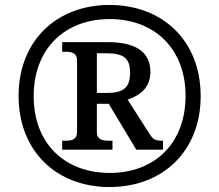

<svg xmlns="http://www.w3.org/2000/svg" viewBox="-20 -745 885 775"><path d="M422 10C636 10 790 -134 790 -357C790 -581 636 -725 422 -725C208 -725 55 -580 55 -358C55 -134 209 10 422 10ZM423 -47C245 -47 116 -162 116 -357C116 -549 242 -668 423 -668C604 -668 729 -548 729 -358C729 -169 607 -47 423 -47ZM231 -141H434V-177H420C394 -177 371 -181 371 -212V-326H419L530 -141H638V-177C606 -177 598 -182 584 -204L495 -343C543 -359 587 -389 587 -455C587 -534 530 -575 414 -575H231V-536H244C269 -536 291 -532 291 -501V-212C291 -181 269 -177 244 -177H231ZM413 -370H371V-530H410C479 -530 505 -510 505 -452C505 -395 483 -370 413 -370Z"/></svg>

Font: Noto Serif Devanagari SemiBold
Style: Regular
Weight: 600
Designer: Universal Thirst, Indian Type Foundry and the Monotype Design Team
Foundry: Monotype Imaging Inc.
Version: Version 2.004